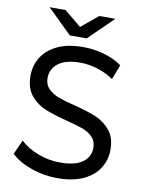

<svg xmlns="http://www.w3.org/2000/svg" viewBox="-96 -954 776 1029"><g transform="rotate(10 291.5 -439.5)"><path d="M145 -16.5C191 -0.2 238.7 8 288 8C344 8 391 -0.8 429 -18.5C467 -36.2 495.5 -60.2 514.5 -90.5C533.5 -120.8 543 -154.3 543 -191C543 -235 532.2 -270 510.5 -296C488.8 -322 462.8 -341.3 432.5 -354C402.2 -366.7 362.3 -379.3 313 -392C275 -401.3 244.8 -410.2 222.5 -418.5C200.2 -426.8 181.5 -438.5 166.5 -453.5C151.5 -468.5 144 -488 144 -512C144 -544.7 157.3 -571.3 184 -592C210.7 -612.7 250.7 -623 304 -623C334 -623 364.8 -618.2 396.5 -608.5C428.2 -598.8 457.7 -584.7 485 -566L516 -646C488.7 -666 456.2 -681.3 418.5 -692C380.8 -702.7 342.7 -708 304 -708C248 -708 201.3 -699 164 -681C126.7 -663 98.7 -639 80 -609C61.3 -579 52 -545.3 52 -508C52 -463.3 62.8 -427.8 84.5 -401.5C106.2 -375.2 132.2 -355.7 162.5 -343C192.8 -330.3 232.7 -317.7 282 -305C322 -295 352.8 -286 374.5 -278C396.2 -270 414.3 -258.5 429 -243.5C443.7 -228.5 451 -209 451 -185C451 -152.3 437.5 -126.2 410.5 -106.5C383.5 -86.8 342.7 -77 288 -77C246.7 -77 206.5 -84.5 167.5 -99.5C128.5 -114.5 96.3 -134 71 -158L36 -80C62.7 -54 99 -32.8 145 -16.5ZM447 -887H360L268 -811L176 -887H89L222 -757H314Z"/></g></svg>

Font: Rookery
Style: Regular
Weight: 400
Designer: Ryan Kimball / Julieta Ulanovsky
Foundry: Motorola Mobility LLC.
Version: Version 1.0